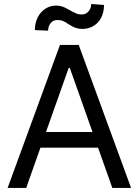

<svg xmlns="http://www.w3.org/2000/svg" viewBox="-20 -929 686 949"><path d="M17.6 0 276.4 -707H369.1L627.9 0H535.2L325.2 -592.8H319.3L109.4 0ZM503.9 -276.4V-199.2H141.6V-276.4ZM257.8 -901.4Q270.5 -901.4 281.7 -898.4Q293 -895.5 303.7 -890.1Q314.5 -884.8 324.2 -878.9Q341.8 -869.1 355 -863.3Q368.2 -857.4 383.8 -857.4Q404.3 -857.4 417.5 -872.6Q430.7 -887.7 430.7 -909.2L494.1 -904.3Q494.1 -869.1 480.5 -842.3Q466.8 -815.4 442.4 -800.8Q418 -786.1 387.7 -786.1Q372.1 -786.1 359.9 -789.6Q347.7 -793 338.9 -797.9Q330.1 -802.7 318.4 -809.6Q303.7 -820.3 291.5 -825.2Q279.3 -830.1 262.7 -830.1Q243.2 -830.1 230.5 -814.9Q217.8 -799.8 217.8 -777.3L152.3 -780.3Q152.3 -815.4 166.5 -843.3Q180.7 -871.1 204.6 -886.2Q228.5 -901.4 257.8 -901.4Z"/></svg>

Font: Pretendard Std Variable
Style: Regular
Weight: 400
Designer: Base glyphs from Inter by Rasmus Andersson; Hangeul glyphs from Noto Sans CJK(Source Han Sans) by Jang Soo-young and Kan
Foundry: Kil Hyung-jin
Version: Version 1.309;Glyphs 3.2 (3225)